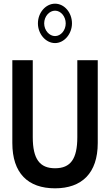

<svg xmlns="http://www.w3.org/2000/svg" viewBox="-20 -1020 608 1043"><path d="M220 -893C220 -931 248 -962 279 -962C311 -962 337 -930 337 -893C337 -856 311 -824 279 -824C248 -824 220 -855 220 -893ZM186 -893C186 -836 228 -786 279 -786C329 -786 371 -836 371 -893C371 -951 330 -1000 279 -1000C228 -1000 186 -951 186 -893ZM400 -693V-275C400 -156 363 -106 279 -106C196 -106 158 -156 158 -275V-693H47V-243C47 -79 132 3 279 3C424 3 511 -79 511 -243V-693Z"/></svg>

Font: Bluebird
Style: LiNrw
Weight: 300
Designer: Jasper
Foundry: Cannot Into Space Fonts
Version: Version 0.98